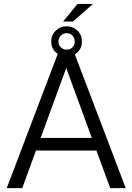

<svg xmlns="http://www.w3.org/2000/svg" viewBox="-20 -965 679 985"><path d="M545.4 0 474.6 -192.9H164.6L94.2 0H14.6L284.7 -710.9H354.5L625 0ZM188.5 -257.3H451.2L319.8 -616.2ZM303.7 -854.5 377.9 -944.8H457L354 -854.5ZM242.7 -751.5Q242.7 -785.6 266.1 -807.9Q289.6 -830.1 322.3 -830.1Q354.5 -830.1 377.4 -807.9Q400.4 -785.6 400.4 -751.5Q400.4 -718.3 377.4 -696.5Q354.5 -674.8 322.3 -674.8Q289.6 -674.8 266.1 -696.5Q242.7 -718.3 242.7 -751.5ZM279.8 -751.5Q279.8 -733.9 292.5 -721.9Q305.2 -710 322.3 -710Q339.4 -710 351.3 -721.9Q363.3 -733.9 363.3 -751.5Q363.3 -770 351.3 -782.5Q339.4 -794.9 322.3 -794.9Q305.2 -794.9 292.5 -782.5Q279.8 -770 279.8 -751.5Z"/></svg>

Font: Vazirmatn RD FD Light
Style: Regular
Weight: 300
Designer: Saber Rastikerdar
Foundry: Saber Rastikerdar
Version: Version 33.003